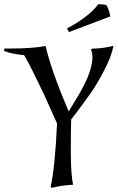

<svg xmlns="http://www.w3.org/2000/svg" viewBox="-57 -887 566 922"><path d="M285 -314Q283 -269 283 -160Q283 -51 294 0Q238 3 192 15L186 10Q207 -80 217 -294Q205 -322 161 -419Q84 -582 59 -622Q-2 -628 -37 -642L-36 -654Q-21 -654 -6 -654Q95 -654 162 -666Q189 -548 273 -352L323 -435Q387 -544 387 -614Q387 -633 380 -648L384 -653Q445 -655 488 -667Q478 -615 442 -546.5Q406 -478 380 -442Q317 -353 285 -314ZM472 -808 274 -733 265 -751Q306 -771 349.5 -803.5Q393 -836 415 -867Q439 -867 454 -862Q460 -854 466 -835.5Q472 -817 472 -808Z"/></svg>

Font: Almendra
Style: Italic
Weight: 400
Italic angle: -12°
Designer: Ana Sanfelippo
Foundry: Ana Sanfelippo
Version: Version 1.004